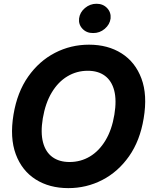

<svg xmlns="http://www.w3.org/2000/svg" viewBox="-20 -970 789 1000"><path d="M336 9.8Q237.1 9.8 165.6 -35.6Q94 -81.1 62.2 -166.7Q30.4 -252.4 50.3 -373Q69.6 -489.9 126.8 -571.1Q184 -652.3 266.4 -694.8Q348.7 -737.3 443.5 -737.3Q542.1 -737.3 613.4 -691.9Q684.8 -646.6 716.7 -560.9Q748.7 -475.2 728.3 -353.5Q709.2 -237.1 652 -155.9Q594.7 -74.7 512.6 -32.5Q430.5 9.8 336 9.8ZM342.2 -126.2Q400.2 -126.2 448.2 -154.9Q496.2 -183.6 529.4 -238.8Q562.7 -293.9 575.7 -373Q588.1 -448 574.8 -498.7Q561.5 -549.4 526.2 -575.4Q490.9 -601.4 437.1 -601.4Q379.4 -601.4 331.2 -572.5Q282.9 -543.7 249.7 -488.5Q216.4 -433.3 202.9 -353.5Q190.7 -279.2 204.1 -228.5Q217.5 -177.8 253 -152Q288.6 -126.2 342.2 -126.2ZM464.9 -797.9Q431.3 -797.4 409.8 -819.9Q388.3 -842.5 391.9 -873.8Q395.9 -905.8 422.4 -928.1Q448.9 -950.4 482.5 -950.4Q516.5 -950.4 537.7 -928.1Q559 -905.8 556 -873.8Q552 -842.5 525.6 -819.9Q499.2 -797.4 464.9 -797.9Z"/></svg>

Font: Inter Tight
Style: Italic
Weight: 400
Italic angle: -9.39999°
Designer: Rasmus Andersson
Foundry: rsms
Version: Version 3.002